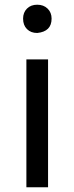

<svg xmlns="http://www.w3.org/2000/svg" viewBox="-20 -795 315 815"><path d="M92 0V-543H184V0ZM138 -655Q111 -655 94.5 -671.5Q78 -688 78 -716Q78 -742 94.5 -758.5Q111 -775 138 -775Q165 -775 182 -758.5Q199 -742 199 -716Q199 -661 138 -655Z"/></svg>

Font: Gothic Nguyen
Style: Regular
Weight: 400
Designer: MORI Takayuki
Version: Version 1.220;July 21, 2023;FontCreator 14.0.0.2814 64-bit